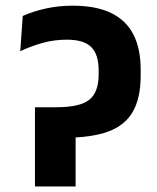

<svg xmlns="http://www.w3.org/2000/svg" viewBox="-20 -672 567 692"><path d="M106 -285.5 123 -175.5H210.5Q309 -175.5 369.8 -197.8Q430.5 -220 458.8 -269.5Q487 -319 487 -399.5V-421Q487 -496.5 460.8 -547.8Q434.5 -599 380.2 -625.2Q326 -651.5 242 -651.5Q191.5 -651.5 145.8 -641.5Q100 -631.5 62 -614.5L53 -487.5Q92.5 -506 134 -517.5Q175.5 -529 221 -529Q282.5 -529 309 -502.2Q335.5 -475.5 335.5 -419V-403.5Q335.5 -340 302.2 -312.8Q269 -285.5 182.5 -285.5ZM252.5 -260 106 -285.5V0H252.5Z"/></svg>

Font: Anek Devanagari Medium
Style: Bold
Weight: 700
Version: Version 1.003